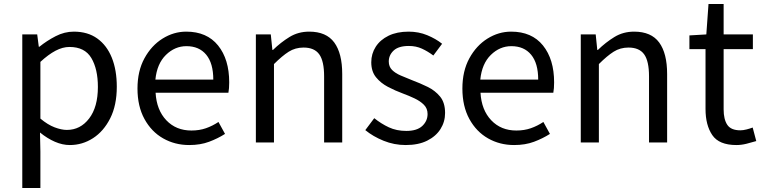

<svg xmlns="http://www.w3.org/2000/svg" viewBox="-20 -716 3835 965"><path d="M92 229V-543H167L175 -481H178Q215 -511 259.5 -534Q304 -557 351 -557Q421 -557 469 -522.5Q517 -488 542 -426Q567 -364 567 -280Q567 -187 534 -121.5Q501 -56 447.5 -21.5Q394 13 331 13Q294 13 256 -3.5Q218 -20 181 -50L183 45V229ZM316 -63Q384 -63 428 -120.5Q472 -178 472 -279Q472 -369 439 -424.5Q406 -480 329 -480Q295 -480 259 -461Q223 -442 183 -405V-120Q220 -89 254.5 -76Q289 -63 316 -63Z M931 13Q859 13 800 -20.5Q741 -54 706 -118Q671 -182 671 -271Q671 -359 706 -423Q741 -487 797 -522Q853 -557 916 -557Q1020 -557 1076 -487.5Q1132 -418 1132 -302Q1132 -287 1131 -273.5Q1130 -260 1128 -250H762Q767 -163 816 -111.5Q865 -60 942 -60Q982 -60 1015 -71.5Q1048 -83 1078 -103L1111 -43Q1075 -20 1031 -3.5Q987 13 931 13ZM761 -316H1052Q1052 -398 1016.5 -441Q981 -484 917 -484Q859 -484 814 -440Q769 -396 761 -316Z M1266 0V-543H1341L1349 -465H1352Q1391 -503 1435 -530Q1479 -557 1534 -557Q1620 -557 1660 -502.5Q1700 -448 1700 -344V0H1609V-332Q1609 -409 1584.5 -443Q1560 -477 1506 -477Q1464 -477 1431 -456Q1398 -435 1357 -394V0Z M2019 13Q1961 13 1908 -8.5Q1855 -30 1816 -62L1861 -122Q1896 -94 1934.5 -76Q1973 -58 2022 -58Q2076 -58 2102.5 -83Q2129 -108 2129 -143Q2129 -171 2110.5 -189.5Q2092 -208 2063.5 -221.5Q2035 -235 2005 -246Q1967 -260 1930.5 -279Q1894 -298 1870 -327.5Q1846 -357 1846 -403Q1846 -446 1868.5 -481Q1891 -516 1933 -536.5Q1975 -557 2034 -557Q2084 -557 2127.5 -539Q2171 -521 2202 -496L2158 -437Q2130 -458 2100.5 -471.5Q2071 -485 2035 -485Q1983 -485 1958.5 -462Q1934 -439 1934 -407Q1934 -381 1950.5 -364.5Q1967 -348 1994 -336.5Q2021 -325 2051 -313Q2091 -298 2129 -279.5Q2167 -261 2192 -230.5Q2217 -200 2217 -148Q2217 -104 2194 -67.5Q2171 -31 2127 -9Q2083 13 2019 13Z M2564 13Q2492 13 2433 -20.5Q2374 -54 2339 -118Q2304 -182 2304 -271Q2304 -359 2339 -423Q2374 -487 2430 -522Q2486 -557 2549 -557Q2653 -557 2709 -487.5Q2765 -418 2765 -302Q2765 -287 2764 -273.5Q2763 -260 2761 -250H2395Q2400 -163 2449 -111.5Q2498 -60 2575 -60Q2615 -60 2648 -71.5Q2681 -83 2711 -103L2744 -43Q2708 -20 2664 -3.5Q2620 13 2564 13ZM2394 -316H2685Q2685 -398 2649.5 -441Q2614 -484 2550 -484Q2492 -484 2447 -440Q2402 -396 2394 -316Z M2899 0V-543H2974L2982 -465H2985Q3024 -503 3068 -530Q3112 -557 3167 -557Q3253 -557 3293 -502.5Q3333 -448 3333 -344V0H3242V-332Q3242 -409 3217.5 -443Q3193 -477 3139 -477Q3097 -477 3064 -456Q3031 -435 2990 -394V0Z M3681 13Q3594 13 3560 -37Q3526 -87 3526 -168V-469H3445V-538L3530 -543L3541 -696H3617V-543H3764V-469H3617V-166Q3617 -116 3635.5 -88.5Q3654 -61 3701 -61Q3715 -61 3732.5 -65.5Q3750 -70 3763 -75L3781 -7Q3758 0 3732 6.5Q3706 13 3681 13Z"/></svg>

Font: Source Han Sans SC
Style: Regular
Weight: 400
Designer: Ryoko NISHIZUKA 西塚涼子 (kana, bopomofo & ideographs); Paul D. Hunt (Latin, Greek & Cyrillic); Sandoll Communications 산돌커뮤니
Foundry: Adobe
Version: Version 2.002;hotconv 1.0.116;makeotfexe 2.5.65601; ttfautoh